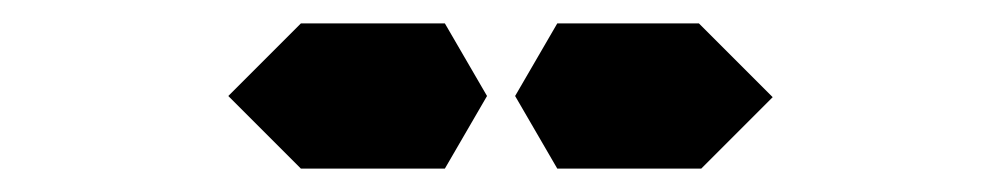

<svg xmlns="http://www.w3.org/2000/svg" viewBox="-20 -582 856 164"><path d="M577 -562 640 -499 579 -438H551H515H456L420 -500L456 -562H515H552ZM360 -562 396 -500 360 -438H301H264H237L175 -500L237 -562H264H301Z"/></svg>

Font: DSEG14 Classic
Style: Bold
Weight: 700
Designer: Keshikan(Twitter:@keshinomi_88pro)
Version: Version 0.46